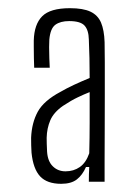

<svg xmlns="http://www.w3.org/2000/svg" viewBox="-20 -826 332 469"><path d="M129.5 -377Q95 -377 78 -395.2Q61 -413.5 57 -453Q56.5 -464 56.2 -471Q56 -478 56 -489.5Q57.5 -526 72.2 -553Q87 -580 127.5 -601.5Q142 -610 160.8 -618.8Q179.5 -627.5 199 -635.5Q199 -660.5 198.5 -684.2Q198 -708 197 -729.5Q196.5 -752.5 186.5 -763.5Q176.5 -774.5 149 -774.5Q127.5 -774.5 115.2 -765.5Q103 -756.5 100.5 -729.5Q100 -723.5 100 -710.8Q100 -698 100.5 -683.8Q101 -669.5 101.5 -660.5H63.5Q63 -668.5 62.8 -683.5Q62.5 -698.5 62.5 -711.8Q62.5 -725 62.5 -727Q63.5 -766.5 83 -786.2Q102.5 -806 151 -806Q183 -806 201 -797.5Q219 -789 226.8 -770.8Q234.5 -752.5 235.5 -723Q236 -708.5 236 -674.5Q236 -640.5 236 -596.8Q236 -553 235.8 -509.2Q235.5 -465.5 235.5 -431.2Q235.5 -397 235.5 -382H197Q197 -390.5 197.2 -400Q197.5 -409.5 198 -418H190Q181.5 -398.5 167.8 -387.8Q154 -377 129.5 -377ZM140 -407.5Q160 -407.5 175 -418Q190 -428.5 198 -451.5Q199 -489 199 -526.8Q199 -564.5 199 -601Q185 -595.5 169.8 -588.2Q154.5 -581 134 -567.5Q111 -551.5 102.8 -532Q94.5 -512.5 94 -489.5Q94 -487.5 94.2 -475Q94.5 -462.5 95 -455.5Q96.5 -432 109 -419.8Q121.5 -407.5 140 -407.5Z"/></svg>

Font: Big Shoulders Display Thin Light
Style: Regular
Weight: 300
Version: Version 2.002